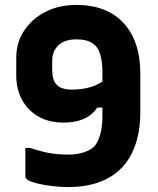

<svg xmlns="http://www.w3.org/2000/svg" viewBox="-20 -740 640 780"><path d="M290 -720Q352 -720 400 -701.5Q448 -683 481.5 -647Q515 -611 532.5 -559.5Q550 -508 550 -442V-286Q550 -212 531 -155Q512 -98 475 -59Q438 -20 383 0Q328 20 257 20Q226 20 192.5 16Q159 12 132.5 5.5Q106 -1 94 -8Q88 -12 85.5 -15.5Q83 -19 83 -27Q83 -30 83 -41.5Q83 -53 83 -68Q83 -83 83 -98Q83 -113 83 -124.5Q83 -136 83 -139H103Q144 -125 178.5 -118.5Q213 -112 259 -112Q294 -112 321.5 -121.5Q349 -131 362 -144Q376 -158 386 -190Q396 -222 396 -265V-448Q396 -486 388.5 -514Q381 -542 367 -555Q354 -568 336 -574Q318 -580 289 -580Q243 -580 217.5 -556Q192 -532 192 -494V-458Q192 -436 196.5 -420.5Q201 -405 211 -395Q221 -385 236.5 -380.5Q252 -376 274 -376Q314 -376 349 -386.5Q384 -397 413 -421V-303H359L385 -321Q366 -280 328.5 -261Q291 -242 238 -242Q180 -242 137 -266Q94 -290 70 -333.5Q46 -377 46 -435V-505Q46 -567 78 -615.5Q110 -664 165 -692Q220 -720 290 -720Z"/></svg>

Font: Recursive Monospace ExtraBold
Style: Regular
Weight: 800
Version: Version 1.047